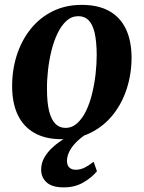

<svg xmlns="http://www.w3.org/2000/svg" viewBox="-20 -572 604 807"><path d="M323.5 -551.5Q392.5 -551.5 438.8 -525.8Q485 -500 508.8 -450.8Q532.5 -401.5 533 -331Q533 -262.5 513.2 -200.5Q493.5 -138.5 455.5 -90.5Q417.5 -42.5 362.8 -14.8Q308 13 238 13Q171 13 124.8 -13.2Q78.5 -39.5 55 -88.5Q31.5 -137.5 31 -206.5Q30.5 -276.5 50.2 -338.8Q70 -401 108 -449Q146 -497 200.5 -524.2Q255 -551.5 323.5 -551.5ZM309.5 -504Q281 -504 259.5 -484.5Q238 -465 222.2 -432.5Q206.5 -400 196.5 -359.8Q186.5 -319.5 181.8 -277.2Q177 -235 177.5 -197Q177.5 -140.5 186.5 -104.8Q195.5 -69 212.8 -51.8Q230 -34.5 255 -34.5Q283 -34.5 304.5 -54Q326 -73.5 341.8 -106Q357.5 -138.5 367.2 -178.8Q377 -219 381.8 -261.2Q386.5 -303.5 386.5 -342Q386 -398.5 377.8 -434Q369.5 -469.5 352.5 -486.8Q335.5 -504 309.5 -504ZM247 215.5Q199.5 215.5 176.2 194.8Q153 174 153 141Q153 113 167 89Q181 65 204 44.8Q227 24.5 254.8 8Q282.5 -8.5 309 -21.5L331 -33L362.5 -21Q328.5 -1 306.2 20Q284 41 273 61.8Q262 82.5 261.5 103Q261.5 123 271.5 132.2Q281.5 141.5 298.5 141.5Q317.5 141.5 335.8 132.5Q354 123.5 373.5 108L387.5 147.5Q368.5 172 331.8 194Q295 216 247 215.5Z"/></svg>

Font: Merriweather 60pt
Style: Bold Italic
Weight: 700
Italic angle: -7.8°
Version: Version 2.101